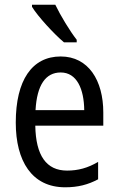

<svg xmlns="http://www.w3.org/2000/svg" viewBox="-20 -786 502 816"><path d="M215 -766H116V-757C141 -716 210 -641 252 -606H306V-617C277 -654 237 -720 215 -766ZM238 -546C116 -546 47 -445 47 -265C47 -102 115 10 257 10C311 10 354 -1 397 -24V-98C353 -72 312 -61 265 -61C177 -61 132 -125 130 -252H419V-308C419 -444 356 -546 238 -546ZM238 -478C307 -478 337 -407 338 -318H131C137 -425 174 -478 238 -478Z"/></svg>

Font: Noto Sans Sinhala UI Condensed
Style: Regular
Weight: 400
Width: 3
Designer: Jelle Bosma - Monotype Design Team
Foundry: Monotype Imaging Inc.
Version: Version 2.006